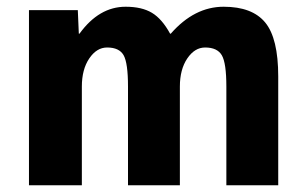

<svg xmlns="http://www.w3.org/2000/svg" viewBox="-20 -550 907 570"><path d="M66 -520H211L214 -450H216Q274 -530 353 -530Q401 -530 431 -512Q461 -494 485 -450H487Q557 -530 644 -530Q729 -530 767.5 -483Q806 -436 806 -323V0H652V-293Q652 -363 638.5 -386Q625 -409 589 -409Q558 -409 536 -376.5Q514 -344 514 -293V0H360V-293Q360 -363 347 -386Q334 -409 298 -409Q267 -409 245 -376.5Q223 -344 223 -293V0H66Z"/></svg>

Font: Mplus 1p ExtraBold
Style: Regular
Weight: 800
Version: Version 1.061